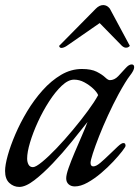

<svg xmlns="http://www.w3.org/2000/svg" viewBox="-20 -722 549 757"><path d="M499 -468Q509 -468 509 -457Q509 -445 492.5 -424Q476 -403 447 -350Q426 -311 406 -267.5Q386 -224 370.5 -184.5Q355 -145 346 -117Q337 -89 337 -80Q337 -66 348 -66Q359 -66 375.5 -80Q392 -94 410.5 -112Q429 -130 444 -144Q459 -158 466 -158Q472 -158 473.5 -154.5Q475 -151 475 -147Q475 -143 461.5 -125.5Q448 -108 426.5 -85Q405 -62 378.5 -39.5Q352 -17 325 -2Q298 13 275 13Q260 13 250.5 4.5Q241 -4 241 -19Q241 -33 250.5 -60Q260 -87 274 -120Q288 -153 302 -185Q316 -217 325 -241Q298 -207 262.5 -163Q227 -119 188.5 -78.5Q150 -38 115.5 -11.5Q81 15 56 15Q34 15 17 -0.5Q0 -16 0 -48Q0 -71 10.5 -109Q21 -147 40.5 -192.5Q60 -238 87 -283Q114 -328 148 -366Q182 -404 221 -427Q260 -450 303 -450Q340 -450 361.5 -439Q383 -428 394.5 -417Q406 -406 413 -406Q431 -406 446 -421.5Q461 -437 474.5 -452.5Q488 -468 499 -468ZM272 -408Q249 -408 223.5 -384Q198 -360 173.5 -322Q149 -284 129.5 -241.5Q110 -199 98.5 -160.5Q87 -122 87 -97Q87 -83 92.5 -73Q98 -63 110 -63Q121 -63 146.5 -84Q172 -105 203.5 -138Q235 -171 267.5 -210Q300 -249 326.5 -285Q353 -321 367 -347Q362 -359 347 -373Q332 -387 312.5 -397.5Q293 -408 272 -408ZM373 -631 243 -541Q237 -537 231.5 -535Q226 -533 222 -533Q215 -533 213 -541L358 -688Q372 -702 387 -702Q402 -702 413 -688L492 -541Q492 -541 488 -537.5Q484 -534 477 -534Q473 -534 469.5 -535.5Q466 -537 461 -541Z"/></svg>

Font: Sedan
Style: Italic
Weight: 400
Italic angle: -13.8°
Designer: Sebastian Salazar
Foundry: Sebastian Salazar
Version: Version 1.100; ttfautohint (v1.8.4.7-5d5b)